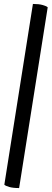

<svg xmlns="http://www.w3.org/2000/svg" viewBox="-20 -754 262 974"><path d="M77 200Q46 200 27 194.5Q8 189 2 183L147 -734Q177 -734 196.5 -728.5Q216 -723 222 -717Z"/></svg>

Font: Petrona SemiBold
Style: Italic
Weight: 600
Italic angle: -9°
Designer: Ringo R. Seeber
Foundry: Ringo R. Seeber
Version: Version 2.001; ttfautohint (v1.8.3)